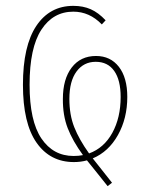

<svg xmlns="http://www.w3.org/2000/svg" viewBox="-20 -549 518 662"><path d="M418.9 -214.8Q418.9 -141.1 386.7 -83.5Q354.5 -25.9 299.8 -2.9Q310.1 10.3 332.3 38.1Q354.5 65.9 366.2 81.1L351.1 92.8Q337.4 75.2 313.5 45.7Q289.6 16.1 279.8 3.9Q258.8 9.8 234.9 9.8Q152.8 9.8 106 -57.1Q59.1 -124 59.1 -256.8Q59.1 -390.6 105.2 -459.7Q151.4 -528.8 232.9 -528.8Q266.6 -528.8 293 -517.1Q319.3 -505.4 344.2 -479L331.1 -464.8Q288.6 -508.8 232.9 -508.8Q163.1 -508.8 122.6 -446.5Q82 -384.3 82 -256.8Q82 -131.8 122.8 -71.5Q163.6 -11.2 233.9 -11.2Q251.5 -11.2 266.1 -14.2Q230.5 -63 213.4 -107.2Q196.3 -151.4 196.8 -208Q196.8 -276.4 227.3 -316.2Q257.8 -356 311 -356Q360.8 -356 389.9 -318.6Q418.9 -281.2 418.9 -214.8ZM219.2 -208Q219.2 -152.8 236.1 -110.4Q252.9 -67.9 287.1 -20Q338.4 -38.6 367.2 -90.8Q396 -143.1 396 -214.8Q396 -272.9 373.8 -304.4Q351.6 -335.9 310.1 -335.9Q268.6 -335.9 243.9 -302.5Q219.2 -269 219.2 -208Z"/></svg>

Font: Fira Sans Compressed Thin
Style: Regular
Weight: 100
Width: 1
Designer: Carrois Corporate & Edenspiekermann AG
Foundry: Carrois Corporate GbR & Edenspiekermann AG
Version: Version 4.203;PS 004.203;hotconv 1.0.88;makeotf.lib2.5.64775